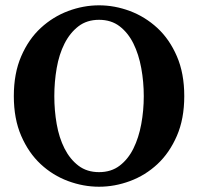

<svg xmlns="http://www.w3.org/2000/svg" viewBox="-20 -690 748 725"><path d="M237.5 -648.4Q294.9 -669.9 354 -669.9Q413.1 -669.9 470.5 -648.4Q527.8 -627 574 -584.5Q620.1 -542 647.9 -477.5Q675.8 -413.1 675.8 -327.1Q675.8 -241.2 647.9 -177Q620.1 -112.8 574.5 -70.3Q528.8 -27.8 470.9 -6.3Q413.1 15.1 354 15.1Q294.9 15.1 237.1 -6.3Q179.2 -27.8 133.5 -70.3Q87.9 -112.8 60.1 -177Q32.2 -241.2 32.2 -327.1Q32.2 -413.1 60.1 -477.5Q87.9 -542 134 -584.5Q180.2 -627 237.5 -648.4ZM194.1 -432.9Q185.1 -380.9 185.1 -326.9Q185.1 -272.9 194.1 -221.4Q203.1 -169.9 223.6 -129.4Q244.1 -88.9 276.1 -64.5Q308.1 -40 354 -40Q399.9 -40 431.9 -64.5Q463.9 -88.9 483.9 -129.4Q503.9 -169.9 513.4 -221.4Q522.9 -272.9 522.9 -326.9Q522.9 -380.9 513.4 -432.9Q503.9 -484.9 483.9 -525.4Q463.9 -565.9 431.9 -590.6Q399.9 -615.2 354 -615.2Q308.1 -615.2 276.1 -590.6Q244.1 -565.9 223.6 -525.4Q203.1 -484.9 194.1 -432.9Z"/></svg>

Font: SourceSerifPro-Bold
Style: Bold
Weight: 700
Designer: Frank Grießhammer
Foundry: Adobe Systems Incorporated
Version: Version 1.014;PS Version 1.0;hotconv 1.0.73;makeotf.lib2.5.5